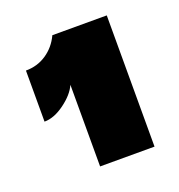

<svg xmlns="http://www.w3.org/2000/svg" viewBox="-77 -771 451 484"><g transform="rotate(-20 148.5 -529.0)"><path d="M113 -353V-572Q103 -549 74.5 -528Q46 -507 20 -507V-644Q51 -644 75.5 -660.5Q100 -677 113 -705H259V-353Z"/></g></svg>

Font: Parkinsans ExtraBold
Style: Regular
Weight: 800
Designer: Red Stone, Indian Type Foundry
Foundry: Indian Type Foundry
Version: Version 1.000